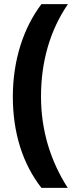

<svg xmlns="http://www.w3.org/2000/svg" viewBox="-20 -749 364 927"><path d="M42 -282C42 -107 90 43 180 158H307C223 27 178 -121 178 -283C178 -448 220 -601 308 -729H180C93 -614 42 -458 42 -282Z"/></svg>

Font: Noto Sans Bengali Condensed
Style: Bold
Weight: 700
Width: 3
Designer: Joana Ranito - Universal Thirst; Jelle Bosma - Monotype Design Team
Foundry: Universal Thirst ehf.
Version: Version 3.000